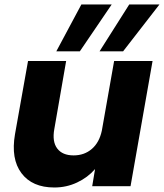

<svg xmlns="http://www.w3.org/2000/svg" viewBox="-20 -830 731 856"><path d="M660.2 -558.1 562 0H391.1L403.8 -76.2Q371.1 -38.6 323.7 -16.4Q276.4 5.9 222.2 5.9Q123.5 5.9 75.7 -57.9Q27.8 -121.6 46.9 -231.9L105 -558.1H274.9L222.2 -254.9Q211.9 -198.7 235.1 -168Q258.3 -137.2 308.1 -137.2Q356 -137.2 389.4 -166Q422.9 -194.8 434.1 -248L488.8 -558.1ZM342.8 -810.1H478L335.9 -601.1H231ZM556.2 -810.1H690.9L528.8 -601.1H423.8Z"/></svg>

Font: Poppins
Style: Bold Italic
Weight: 700
Italic angle: -10°
Designer: Ninad Kale (Devanagari), Jonny Pinhorn (Latin)
Foundry: Indian Type Foundry
Version: Version 3.200;PS 1.000;hotconv 16.6.54;makeotf.lib2.5.65590